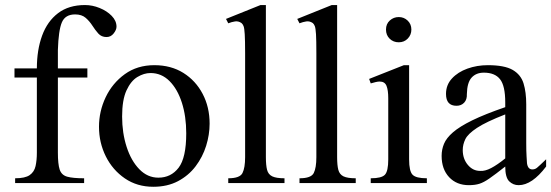

<svg xmlns="http://www.w3.org/2000/svg" viewBox="-20 -715 2154 750"><path d="M39.1 0V-18.6Q78.1 -18.6 95.9 -31Q113.8 -43.5 118.9 -66.2Q124 -88.9 124 -118.7V-412.1H36.6V-447.8H124Q124 -520 144.5 -575.9Q165 -631.8 206.8 -663.6Q248.5 -695.3 312 -695.3Q340.8 -695.3 369.1 -683.8Q397.5 -672.4 416.3 -653.1Q435.1 -633.8 435.1 -610.8Q435.1 -598.6 424.1 -584.5Q413.1 -570.3 396 -570.3Q376.5 -570.3 364.3 -583.7Q352.1 -597.2 341.1 -614.5Q330.1 -631.8 314.7 -645.3Q299.3 -658.7 273.4 -658.7Q234.9 -658.7 221.7 -627.7Q208.5 -596.7 206.1 -519.5V-447.8H321.3V-412.1H206.1V-118.7Q206.1 -74.2 213.1 -52.7Q220.2 -31.2 242.2 -24.9Q264.2 -18.6 308.6 -18.6V0Z M578.6 14.6Q515.6 14.6 467.8 -18.1Q419.9 -50.8 393.3 -104.2Q366.7 -157.7 366.7 -219.7Q366.7 -280.3 392.8 -335.2Q418.9 -390.1 467.5 -425.3Q516.1 -460.4 583 -460.4Q647.9 -460.4 696.3 -430.2Q744.6 -399.9 771.7 -348.1Q798.8 -296.4 798.8 -231.9Q798.8 -189 785.2 -145.3Q771.5 -101.6 744.1 -65.4Q716.8 -29.3 675.3 -7.3Q633.8 14.6 578.6 14.6ZM598.6 -21Q647.9 -21 677.7 -59.8Q707.5 -98.6 707.5 -194.3Q707.5 -260.7 690.4 -314Q673.3 -367.2 642.1 -398.4Q610.8 -429.7 567.9 -429.7Q542.5 -429.7 516.8 -414.3Q491.2 -398.9 474.1 -361.8Q457 -324.7 457 -259.8Q457 -195.8 474.6 -141.4Q492.2 -86.9 524.2 -54Q556.2 -21 598.6 -21Z M1091.3 0H871.6V-18.6Q917 -18.6 927.2 -39.1Q937.5 -59.6 937.5 -101.1V-506.8Q937.5 -557.6 936 -581.3Q934.6 -605 931.4 -613Q928.2 -621.1 923.3 -625Q911.1 -633.3 898.2 -631.3Q885.3 -629.4 871.6 -624L862.8 -641.1L997.6 -695.3H1018.6V-101.1Q1018.6 -69.8 1023.2 -51.8Q1027.8 -33.7 1043.5 -26.1Q1059.1 -18.6 1091.3 -18.6Z M1369.6 0H1149.9V-18.6Q1195.3 -18.6 1205.6 -39.1Q1215.8 -59.6 1215.8 -101.1V-506.8Q1215.8 -557.6 1214.4 -581.3Q1212.9 -605 1209.7 -613Q1206.5 -621.1 1201.7 -625Q1189.5 -633.3 1176.5 -631.3Q1163.6 -629.4 1149.9 -624L1141.1 -641.1L1275.9 -695.3H1296.9V-101.1Q1296.9 -69.8 1301.5 -51.8Q1306.2 -33.7 1321.8 -26.1Q1337.4 -18.6 1369.6 -18.6Z M1647.5 0H1428.2V-18.6Q1470.7 -18.6 1483.6 -32.5Q1496.6 -46.4 1496.6 -92.3V-331.1Q1496.6 -363.3 1489.7 -379.9Q1482.9 -396.5 1462.9 -396.5Q1456.5 -396.5 1448 -394.5Q1439.5 -392.6 1428.2 -389.2L1421.9 -406.7L1557.6 -460.4H1578.1V-92.3Q1578.1 -46.4 1591.6 -32.5Q1605 -18.6 1647.5 -18.6ZM1537.6 -549.8Q1516.6 -549.8 1502.2 -563.7Q1487.8 -577.6 1487.8 -599.6Q1487.8 -621.6 1502.7 -635Q1517.6 -648.4 1537.6 -648.4Q1558.1 -648.4 1572.5 -634.5Q1586.9 -620.6 1586.9 -599.6Q1586.9 -579.1 1573 -564.5Q1559.1 -549.8 1537.6 -549.8Z M2113.3 -92.8V-64.5Q2058.1 8.3 2005.9 8.3Q1984.4 8.3 1969 -6.8Q1953.6 -22 1953.6 -64.5Q1914.6 -33.7 1892.1 -18.1Q1869.6 -2.4 1852.5 2.9Q1835.4 8.3 1811.5 8.3Q1763.7 8.3 1734.4 -22.9Q1705.1 -54.2 1705.1 -106Q1705.1 -130.9 1714.4 -153.3Q1723.6 -175.8 1749.5 -198.2Q1775.4 -220.7 1824.7 -244.9Q1874 -269 1953.6 -296.4V-314.9Q1953.6 -379.9 1933.3 -405.5Q1913.1 -431.2 1870.1 -431.2Q1839.8 -431.2 1822.3 -411.9Q1804.7 -392.6 1803.7 -347.7Q1804.7 -326.2 1793.2 -314Q1781.7 -301.8 1763.2 -301.8Q1722.2 -301.8 1722.2 -348.1Q1722.2 -383.3 1745.4 -408.4Q1768.6 -433.6 1805.9 -447Q1843.3 -460.4 1885.7 -460.4Q1950.7 -460.4 1982.7 -441.9Q2014.6 -423.3 2025.1 -389.2Q2035.6 -355 2035.6 -307.6V-155.8Q2035.6 -124 2036.9 -104Q2038.1 -84 2038.6 -77.1Q2042 -53.2 2059.6 -53.2Q2069.8 -53.2 2077.6 -59.6Q2085.4 -65.9 2113.3 -92.8ZM1953.6 -96.2V-268.1Q1878.4 -238.8 1843 -215.3Q1807.6 -191.9 1797.6 -171.1Q1787.6 -150.4 1787.6 -128.9Q1787.6 -94.7 1807.4 -71Q1827.1 -47.4 1855.5 -47.4Q1874.5 -45.9 1898.7 -58.6Q1922.9 -71.3 1953.6 -96.2Z"/></svg>

Font: Awami Nastaliq
Style: Regular
Weight: 400
Designer: Peter Martin, SIL International
Foundry: SIL International
Version: Version 3.100